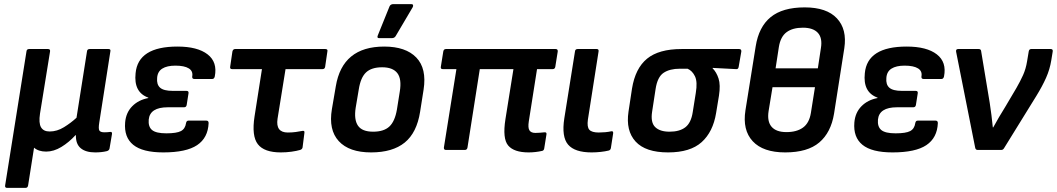

<svg xmlns="http://www.w3.org/2000/svg" viewBox="-20 -731 5152 936"><path d="M15 185Q3 185 5 173L109 -480Q110 -492 122 -492H214Q226 -492 224 -480L175 -177Q168 -131 180 -110.5Q192 -90 222 -90Q258 -90 292 -111Q326 -132 353 -157L404 -480Q405 -492 417 -492H509Q521 -492 518 -480L464 -134Q459 -103 464.5 -94.5Q470 -86 489 -86Q496 -86 503.5 -86.5Q511 -87 518 -88Q527 -89 526 -78L514 -7Q512 3 500 6Q475 12 444 12Q398 12 373.5 -8.5Q349 -29 350 -72H348Q316 -37 279 -14.5Q242 8 205 8Q168 8 146 -11L117 173Q115 185 104 185Z M776 12Q675 12 629.5 -25Q584 -62 590 -134Q594 -182 624.5 -213Q655 -244 703 -253V-255Q631 -281 641 -374Q653 -504 845 -504Q943 -504 992 -466Q1041 -428 1027 -358Q1024 -346 1015 -346H927Q916 -346 917 -358Q922 -384 900.5 -397.5Q879 -411 835 -411Q794 -411 771 -396.5Q748 -382 746 -351Q743 -319 760.5 -303.5Q778 -288 822 -288H889Q901 -288 899 -276L890 -219Q888 -208 877 -208H798Q711 -208 705 -148Q702 -113 721.5 -97Q741 -81 791 -81Q841 -81 862 -92Q883 -103 887 -131Q889 -143 899 -143H986Q997 -143 997 -131Q994 -59 941 -23.5Q888 12 776 12Z M1349 12Q1268 12 1237 -28Q1206 -68 1221 -164L1257 -394H1112Q1100 -394 1102 -405L1113 -480Q1116 -492 1126 -492H1566Q1579 -492 1576 -480L1565 -405Q1563 -394 1552 -394H1372L1333 -152Q1323 -85 1383 -85Q1404 -85 1422 -87.5Q1440 -90 1455 -93Q1466 -95 1464 -83L1455 -12Q1453 -3 1443 0Q1426 5 1401 8.5Q1376 12 1349 12Z M1789 12Q1682 12 1631.5 -43Q1581 -98 1598 -199L1617 -310Q1649 -504 1853 -504Q1958 -504 2009.5 -450.5Q2061 -397 2045 -294L2028 -186Q2012 -84 1953 -36Q1894 12 1789 12ZM1799 -89Q1851 -89 1878 -114Q1905 -139 1915 -197L1929 -285Q1939 -346 1917 -374.5Q1895 -403 1843 -403Q1791 -403 1764.5 -378Q1738 -353 1729 -295L1714 -206Q1705 -148 1725 -118.5Q1745 -89 1799 -89ZM1828 -545Q1816 -545 1822 -559L1879 -700Q1884 -711 1898 -711H1985Q1992 -711 1993.5 -706.5Q1995 -702 1992 -696L1910 -557Q1904 -545 1890 -545Z M2557 12Q2486 12 2457.5 -21.5Q2429 -55 2444 -150L2483 -394H2319L2259 -12Q2257 0 2246 0H2154Q2143 0 2144 -12L2205 -394H2139Q2127 -394 2129 -405L2141 -480Q2143 -492 2154 -492H2689Q2700 -492 2699 -480L2687 -405Q2685 -394 2674 -394H2598L2558 -140Q2553 -108 2561 -95.5Q2569 -83 2590 -83Q2601 -83 2612.5 -84Q2624 -85 2634 -86Q2646 -87 2644 -76L2633 -7Q2631 4 2621 5Q2608 8 2591 10Q2574 12 2557 12Z M2864 12Q2782 12 2749.5 -26Q2717 -64 2731 -154L2783 -480Q2784 -492 2796 -492H2889Q2900 -492 2898 -480L2846 -148Q2841 -112 2853 -98.5Q2865 -85 2899 -85Q2914 -85 2930.5 -86.5Q2947 -88 2960 -91Q2971 -93 2969 -80L2958 -9Q2956 1 2947 3Q2931 7 2908.5 9.5Q2886 12 2864 12Z M3237 12Q3127 12 3078.5 -41Q3030 -94 3044 -187L3061 -299Q3077 -398 3134.5 -445Q3192 -492 3303 -492H3583Q3595 -492 3594 -480L3581 -405Q3579 -393 3569 -394L3454 -400V-398Q3473 -379 3483 -348Q3493 -317 3485 -265L3471 -180Q3456 -88 3400.5 -38Q3345 12 3237 12ZM3244 -89Q3293 -89 3321 -110.5Q3349 -132 3357 -184L3372 -278Q3381 -332 3368 -359Q3355 -386 3332 -396H3294Q3245 -396 3215 -376Q3185 -356 3176 -297L3159 -186Q3151 -134 3174 -111.5Q3197 -89 3244 -89Z M3808 12Q3700 12 3649.5 -42.5Q3599 -97 3614 -193L3664 -505Q3679 -600 3737 -647.5Q3795 -695 3903 -695Q4010 -695 4060 -641.5Q4110 -588 4096 -496L4046 -177Q4031 -85 3974 -36.5Q3917 12 3808 12ZM3761 -398H3967L3982 -497Q3990 -546 3967 -571Q3944 -596 3894 -596Q3844 -596 3814.5 -574Q3785 -552 3777 -502ZM3814 -87Q3864 -87 3894.5 -109Q3925 -131 3933 -180L3953 -306H3746L3727 -190Q3719 -139 3741.5 -113Q3764 -87 3814 -87Z M4331 12Q4230 12 4184.5 -25Q4139 -62 4145 -134Q4149 -182 4179.5 -213Q4210 -244 4258 -253V-255Q4186 -281 4196 -374Q4208 -504 4400 -504Q4498 -504 4547 -466Q4596 -428 4582 -358Q4579 -346 4570 -346H4482Q4471 -346 4472 -358Q4477 -384 4455.5 -397.5Q4434 -411 4390 -411Q4349 -411 4326 -396.5Q4303 -382 4301 -351Q4298 -319 4315.5 -303.5Q4333 -288 4377 -288H4444Q4456 -288 4454 -276L4445 -219Q4443 -208 4432 -208H4353Q4266 -208 4260 -148Q4257 -113 4276.5 -97Q4296 -81 4346 -81Q4396 -81 4417 -92Q4438 -103 4442 -131Q4444 -143 4454 -143H4541Q4552 -143 4552 -131Q4549 -59 4496 -23.5Q4443 12 4331 12Z M4746 0Q4736 0 4734 -11L4641 -479Q4639 -492 4651 -492H4751Q4762 -492 4763 -482L4805 -229Q4814 -171 4820 -110H4822Q4835 -134 4850 -159.5Q4865 -185 4880 -209L4935 -302Q4954 -335 4967.5 -365Q4981 -395 4987 -432L4995 -480Q4997 -492 5007 -492H5102Q5114 -492 5112 -480L5105 -437Q5098 -393 5079.5 -351.5Q5061 -310 5032 -263L4875 -9Q4870 0 4861 0Z"/></svg>

Font: Sofia Sans
Style: Bold Italic
Weight: 700
Italic angle: -9°
Designer: Botio Nikoltchev, Ani Petrova
Foundry: lettersoup
Version: Version 4.101; ttfautohint (v1.8.4.7-5d5b)